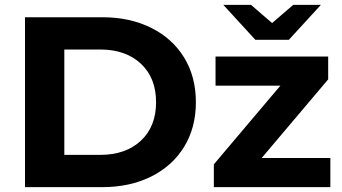

<svg xmlns="http://www.w3.org/2000/svg" viewBox="-20 -771 1409 791"><path d="M83 -700H401Q515 -700 602.5 -656.5Q690 -613 738.5 -534Q787 -455 787 -350Q787 -245 738.5 -166Q690 -87 602.5 -43.5Q515 0 401 0H83ZM393 -133Q498 -133 560.5 -191.5Q623 -250 623 -350Q623 -450 560.5 -508.5Q498 -567 393 -567H245V-133ZM1341 -120V0H861V-94L1135 -418H868V-538H1332V-444L1058 -120ZM1302 -751 1170 -607H1032L900 -751H1014L1101 -676L1188 -751Z"/></svg>

Font: APTA Sans Regular
Style: Bold Italic
Weight: 700
Version: Version 7.200